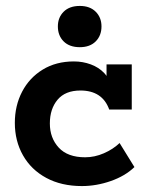

<svg xmlns="http://www.w3.org/2000/svg" viewBox="-20 -617 497 647"><path d="M256 10Q187 10 136 -17.5Q85 -45 57.5 -93.5Q30 -142 30 -203Q30 -261 54.5 -308Q79 -355 124 -382.5Q169 -410 229 -410Q259 -410 286 -400Q313 -390 331 -371Q349 -352 351 -327L339 -326V-400H424V-248H348Q325 -312 251 -312Q200 -312 174 -281Q148 -250 148 -201Q148 -152 178 -119.5Q208 -87 267 -87Q299 -87 330 -100.5Q361 -114 383 -135L433 -54Q402 -24 353.5 -7Q305 10 256 10ZM249 -458Q214 -458 194.5 -477.5Q175 -497 175 -528Q175 -558 194.5 -577.5Q214 -597 249 -597Q283 -597 302.5 -577.5Q322 -558 322 -528Q322 -497 302.5 -477.5Q283 -458 249 -458Z"/></svg>

Font: Rokkitt
Style: Bold
Weight: 700
Designer: Vernon Adams
Foundry: Vernon Adams
Version: Version 3.103